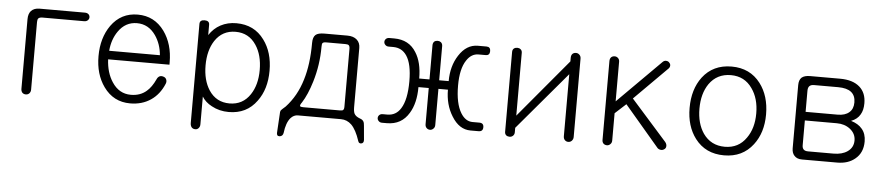

<svg xmlns="http://www.w3.org/2000/svg" viewBox="-41 -798 5528 1197"><g transform="rotate(5 2723.0 -199.0)"><path d="M168 -522.5Q133.8 -522.5 115.2 -502.9Q98.6 -484.4 98.6 -451.2V-14.6Q98.6 0 107.4 9.8Q116.2 17.6 128.9 17.6Q140.6 17.6 149.4 9.8Q159.2 0 159.2 -14.6V-438.5Q159.2 -454.1 165 -460.9Q172.9 -468.8 190.4 -468.8H452.1Q465.8 -468.8 474.6 -477.5Q482.4 -485.4 482.4 -496.1Q482.4 -506.8 474.6 -514.6Q465.8 -522.5 452.1 -522.5Z M932.6 -147.5Q909.2 -96.7 878.9 -71.3Q839.8 -37.1 781.2 -37.1Q707 -37.1 663.1 -104.5Q625 -162.1 621.1 -245.1H1004.9V-259.8Q1004.9 -374 948.2 -453.1Q885.7 -539.1 781.2 -539.1Q676.8 -539.1 615.2 -453.1Q559.6 -374 559.6 -259.8Q559.6 -146.5 615.2 -69.3Q676.8 16.6 781.2 16.6Q855.5 16.6 910.2 -20.5Q963.9 -56.6 992.2 -125Q998 -139.6 992.2 -152.3Q987.3 -163.1 975.6 -167Q962.9 -171.9 951.2 -168Q938.5 -162.1 932.6 -147.5ZM623 -298.8Q628.9 -370.1 665 -421.9Q709 -485.4 781.2 -485.4Q853.5 -485.4 898.4 -420.9Q934.6 -368.2 940.4 -298.8Z M1168.9 105.5Q1168.9 122.1 1177.7 132.8Q1186.5 141.6 1199.2 141.6Q1210.9 142.6 1219.7 133.8Q1229.5 124 1229.5 108.4V-65.4Q1250 -31.2 1291 -9.8Q1338.9 16.6 1398.4 16.6Q1510.7 16.6 1573.2 -70.3Q1629.9 -146.5 1629.9 -261.7Q1629.9 -377 1573.2 -453.1Q1510.7 -539.1 1398.4 -539.1Q1343.8 -539.1 1299.8 -515.6Q1257.8 -493.2 1229.5 -450.2V-514.6Q1229.5 -540 1199.2 -540Q1168.9 -540 1168.9 -514.6ZM1398.4 -485.4Q1481.4 -485.4 1527.3 -416Q1568.4 -354.5 1568.4 -260.7Q1568.4 -168 1527.3 -106.4Q1481.4 -37.1 1398.4 -37.1Q1315.4 -37.1 1269.5 -106.4Q1229.5 -168 1229.5 -260.7Q1229.5 -354.5 1269.5 -416Q1315.4 -485.4 1398.4 -485.4Z M2086.9 -468.8Q2101.6 -468.8 2107.4 -463.9Q2114.3 -458 2114.3 -440.4V-78.1Q2114.3 -62.5 2107.4 -57.6Q2103.5 -53.7 2086.9 -53.7H1858.4Q1841.8 -53.7 1838.9 -58.6Q1835 -64.5 1848.6 -83Q1881.8 -134.8 1907.2 -218.8Q1939.5 -325.2 1939.5 -438.5Q1939.5 -457 1943.4 -461.9Q1948.2 -468.8 1966.8 -468.8ZM1951.2 -522.5Q1911.1 -522.5 1895.5 -508.8Q1878.9 -494.1 1878.9 -458Q1878.9 -323.2 1848.6 -225.6Q1817.4 -121.1 1749 -47.9L1732.4 -33.2Q1722.7 -24.4 1719.7 -19.5Q1716.8 -12.7 1716.8 2L1710 117.2Q1708 140.6 1727.5 139.6Q1747.1 137.7 1751 117.2Q1758.8 51.8 1785.2 21.5Q1804.7 0 1830.1 0H2099.6Q2137.7 0 2166 27.3Q2196.3 57.6 2218.8 126Q2223.6 142.6 2239.3 139.6Q2254.9 136.7 2253.9 116.2L2246.1 29.3Q2245.1 9.8 2239.3 1Q2232.4 -9.8 2216.8 -14.6Q2190.4 -24.4 2181.6 -41Q2174.8 -54.7 2174.8 -82V-452.1Q2174.8 -484.4 2154.3 -502.9Q2132.8 -522.5 2094.7 -522.5Z M2356.4 -530.3Q2342.8 -530.3 2335 -522.5Q2327.1 -514.6 2327.1 -503.9Q2327.1 -493.2 2335 -485.4Q2342.8 -476.6 2356.4 -476.6H2384.8Q2439.5 -476.6 2469.7 -431.6Q2503.9 -380.9 2503.9 -272.5Q2503.9 -157.2 2468.8 -101.6Q2439.5 -53.7 2384.8 -53.7H2356.4Q2342.8 -53.7 2335 -45.9Q2327.1 -38.1 2327.1 -27.3Q2327.1 -16.6 2335 -8.8Q2342.8 0 2356.4 0H2386.7Q2478.5 0 2524.4 -77.1Q2563.5 -140.6 2563.5 -241.2H2627.9V-14.6Q2627.9 0 2636.7 8.8Q2645.5 17.6 2658.2 17.6Q2669.9 17.6 2678.7 8.8Q2688.5 0 2688.5 -14.6V-241.2H2748Q2748 -147.5 2792 -77.1Q2838.9 0 2910.2 0H2960.9Q2988.3 0 2988.3 -27.3Q2988.3 -53.7 2960.9 -53.7H2918.9Q2874 -53.7 2844.7 -101.6Q2808.6 -160.2 2808.6 -272.5Q2808.6 -377.9 2844.7 -431.6Q2874 -476.6 2918.9 -476.6H2963.9Q2989.3 -476.6 2989.3 -503.9Q2989.3 -530.3 2963.9 -530.3H2910.2Q2838.9 -530.3 2792 -457Q2748 -388.7 2748 -294.9H2688.5V-508.8Q2688.5 -523.4 2678.7 -532.2Q2669.9 -539.1 2658.2 -539.1Q2645.5 -539.1 2636.7 -532.2Q2627.9 -523.4 2627.9 -508.8V-294.9H2563.5Q2563.5 -396.5 2524.4 -457Q2479.5 -530.3 2386.7 -530.3Z M3554.7 -505.9Q3554.7 -521.5 3544.9 -530.3Q3536.1 -539.1 3523.4 -539.1Q3510.7 -539.1 3502 -531.2Q3493.2 -522.5 3493.2 -505.9V-483.4L3186.5 -117.2V-510.7Q3186.5 -524.4 3176.8 -532.2Q3168 -539.1 3156.2 -539.1Q3143.6 -539.1 3134.8 -532.2Q3126 -524.4 3126 -510.7V-10.7Q3126 2.9 3134.8 10.7Q3143.6 17.6 3156.2 17.6Q3168 17.6 3176.8 9.8Q3186.5 1 3186.5 -12.7V-41L3493.2 -403.3V-15.6Q3493.2 0 3502 8.8Q3510.7 17.6 3523.4 17.6Q3536.1 17.6 3544.9 8.8Q3554.7 -1 3554.7 -15.6Z M3735.4 -506.8V-12.7Q3735.4 1 3744.1 9.8Q3752.9 17.6 3765.6 17.6Q3777.3 17.6 3786.1 8.8Q3795.9 0 3795.9 -14.6V-185.5L3864.3 -248L4077.1 2Q4085.9 14.6 4100.6 16.6Q4112.3 18.6 4123 11.7Q4133.8 4.9 4134.8 -6.8Q4136.7 -20.5 4126 -34.2L3901.4 -287.1L4108.4 -494.1Q4116.2 -503.9 4115.2 -514.6Q4114.3 -524.4 4105.5 -532.2Q4097.7 -539.1 4086.9 -539.1Q4074.2 -539.1 4064.5 -528.3L3795.9 -259.8V-507.8Q3795.9 -522.5 3786.1 -531.2Q3777.3 -539.1 3765.6 -539.1Q3752.9 -539.1 3744.1 -531.2Q3735.4 -522.5 3735.4 -506.8Z M4498 -539.1Q4381.8 -539.1 4316.4 -453.1Q4258.8 -376 4258.8 -259.8Q4258.8 -145.5 4316.4 -69.3Q4381.8 16.6 4498 16.6Q4613.3 16.6 4678.7 -69.3Q4737.3 -145.5 4737.3 -259.8Q4737.3 -376 4678.7 -453.1Q4613.3 -539.1 4498 -539.1ZM4498 -485.4Q4584 -485.4 4631.8 -416Q4675.8 -354.5 4675.8 -260.7Q4675.8 -168 4631.8 -106.4Q4584 -37.1 4498 -37.1Q4411.1 -37.1 4362.3 -106.4Q4320.3 -168 4320.3 -260.7Q4320.3 -354.5 4362.3 -416Q4411.1 -485.4 4498 -485.4Z M4990.2 -522.5Q4955.1 -522.5 4937.5 -507.8Q4920.9 -492.2 4920.9 -460V-64.5Q4920.9 -35.2 4936.5 -18.6Q4953.1 0 4984.4 0H5205.1Q5273.4 0 5316.4 -36.1Q5364.3 -75.2 5364.3 -145.5Q5364.3 -194.3 5337.9 -224.6Q5314.5 -252.9 5268.6 -266.6Q5307.6 -281.2 5325.2 -312.5Q5341.8 -339.8 5341.8 -382.8Q5341.8 -448.2 5300.8 -484.4Q5257.8 -522.5 5177.7 -522.5ZM4981.4 -244.1H5181.6Q5230.5 -244.1 5264.6 -217.8Q5300.8 -189.5 5300.8 -146.5Q5300.8 -102.5 5264.6 -77.1Q5231.4 -53.7 5176.8 -53.7H5018.6Q4998 -53.7 4989.3 -63.5Q4981.4 -72.3 4981.4 -88.9ZM4981.4 -297.9V-429.7Q4981.4 -448.2 4989.3 -458Q4999 -468.8 5018.6 -468.8H5169.9Q5224.6 -468.8 5252 -447.3Q5279.3 -425.8 5279.3 -382.8Q5279.3 -341.8 5253.9 -320.3Q5228.5 -297.9 5181.6 -297.9Z"/></g></svg>

Font: Gulim
Style: Regular
Weight: 400
Version: Version 2.21